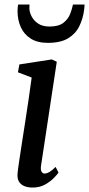

<svg xmlns="http://www.w3.org/2000/svg" viewBox="-20 -834 400 864"><path d="M127 10Q104.7 10 88.6 3.1Q72.5 -3.9 64.7 -17.9Q57 -31.9 58.9 -53.3Q60.9 -73.7 66.2 -108.5Q71.5 -143.4 78.3 -188.2Q85.2 -232.9 93.1 -283.3Q101 -333.6 108.5 -385.3Q116 -437 122.5 -485.1L60.7 -508.7L67.3 -544.1L213.1 -566.6L235.5 -556L164.7 -88.8Q161.9 -70.8 166.8 -62Q171.8 -53.1 180 -53.1Q190.2 -53.1 201.8 -59.7Q213.3 -66.2 230.3 -82.8L243.3 -57.2Q238.5 -50.1 223.2 -33.9Q207.8 -17.8 183.5 -3.9Q159.1 10 127 10ZM195.1 -641.1Q148.7 -641.1 118.6 -660.1Q88.4 -679.1 73.7 -711.6Q58.9 -744 58.9 -784.4Q58.9 -794.9 60 -802.6Q61.1 -810.2 61.5 -813.6H112.9Q112.7 -809.6 112.5 -805.3Q112.2 -801 112.2 -796.4Q112.2 -780.7 121.6 -761.5Q130.9 -742.2 150.9 -728.4Q170.8 -714.6 202.7 -714.6Q244.4 -714.6 265.8 -731.7Q287.2 -748.7 296 -772.1Q304.9 -795.5 308.3 -813.6H360.4Q360.4 -809.8 360 -802.9Q359.7 -796 358.3 -788.1Q353.2 -749.2 336.7 -715.7Q320.2 -682.1 286.5 -661.6Q252.7 -641.1 195.1 -641.1Z"/></svg>

Font: Merriweather 7pt Light
Style: Italic
Weight: 300
Italic angle: -7.8°
Designer: Eben Sorkin
Foundry: Eben Sorkin
Version: Version 2.200;gftools[0.9.31]